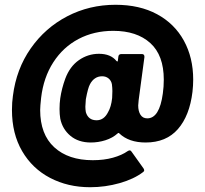

<svg xmlns="http://www.w3.org/2000/svg" viewBox="-20 -694 858 803"><path d="M463 -674Q564 -674 637 -634.5Q710 -595 749 -524Q788 -453 788 -361Q788 -336 785 -310Q773 -210 724 -154Q675 -98 589 -98Q519 -98 479 -136Q478 -138 476 -138Q474 -138 472 -136Q451 -117 421 -107.5Q391 -98 360 -98Q308 -98 274.5 -126Q241 -154 232 -198Q229 -216 229 -238Q229 -262 232 -283Q238 -324 253 -365Q272 -416 310 -442.5Q348 -469 394 -469Q443 -469 467 -439Q469 -437 470 -437Q471 -437 472 -437.5Q473 -438 473 -441L475 -457Q476 -468 488 -468H573Q584 -468 584 -457Q584 -456 584 -455L560 -276Q558 -260 558 -253Q558 -229 567.5 -214Q577 -199 596 -199Q647 -199 661 -303Q665 -331 665 -361Q665 -463 608.5 -514Q552 -565 454 -565Q373 -565 308.5 -531Q244 -497 203 -433.5Q162 -370 152 -285Q148 -249 148 -234Q148 -132 207 -78Q266 -24 368 -24Q415 -24 452.5 -34.5Q490 -45 514 -62Q519 -65 522 -65Q527 -65 530 -60L580 10Q583 15 583 18Q583 23 578 26Q540 55 480 72Q420 89 357 89Q264 89 189.5 50Q115 11 72.5 -62Q30 -135 30 -234Q30 -266 34 -293Q48 -405 108.5 -491.5Q169 -578 261.5 -626Q354 -674 463 -674ZM384 -191Q415 -191 432 -225Q445 -247 449 -284Q450 -295 450 -313Q450 -326 448 -342Q445 -357 434 -366Q423 -375 407 -375Q390 -375 377 -366Q364 -357 356 -341Q348 -327 339 -279Q337 -257 337 -248Q337 -237 339 -225Q349 -191 384 -191Z"/></svg>

Font: LinhAnh ExtBd
Style: Regular
Weight: 800
Designer: Jeremy Tribby
Foundry: Tribby Type
Version: Version 1.408